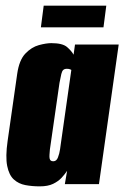

<svg xmlns="http://www.w3.org/2000/svg" viewBox="-20 -653 441 681"><path d="M121 8Q94 8 70 3.5Q46 -1 29 -16.5Q12 -32 5.5 -64.5Q-1 -97 7 -153L41 -391Q48 -440 70 -463Q92 -486 118 -493Q144 -500 162 -500Q202 -500 218 -486Q234 -472 241 -459L246 -495H401L331 0H210L218 -47Q210 -35 198.5 -22.5Q187 -10 168.5 -1Q150 8 121 8ZM169 -81Q175 -81 179 -84.5Q183 -88 185.5 -94.5Q188 -101 190 -108.5Q192 -116 193 -123.5Q194 -131 195 -138L233 -405Q231 -406 229 -407Q227 -408 224 -408.5Q221 -409 217 -409Q209 -409 204.5 -405Q200 -401 197.5 -390.5Q195 -380 191 -359L157 -123Q156 -112 155.5 -104Q155 -96 156 -91Q157 -86 160 -83.5Q163 -81 169 -81ZM125 -556 135 -633H357L347 -556Z"/></svg>

Font: Alumni Sans Black
Style: Italic
Weight: 900
Italic angle: -8°
Version: Version 1.016